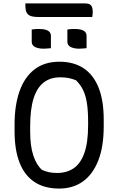

<svg xmlns="http://www.w3.org/2000/svg" viewBox="-20 -1080 690 1120"><path d="M327 -720Q410 -720 467.5 -682Q525 -644 555 -569Q585 -494 585 -382V-342Q585 -224 553 -143Q521 -62 463 -21Q405 20 325 20Q239 20 181 -18.5Q123 -57 94 -131.5Q65 -206 65 -314V-354Q65 -466 94 -548Q123 -630 181 -675Q239 -720 327 -720ZM156 -312Q156 -228 174.5 -172.5Q193 -117 225 -89Q245 -80 266 -75.5Q287 -71 313 -71Q370 -71 410.5 -99Q451 -127 472.5 -188.5Q494 -250 494 -351V-368Q494 -431 487.5 -475.5Q481 -520 465.5 -553Q450 -586 423 -612Q400 -621 379 -625Q358 -629 332 -629Q274 -629 235 -599Q196 -569 176 -506Q156 -443 156 -344ZM165 -908Q175 -910 187 -910.5Q199 -911 209 -911Q228 -911 243 -907.5Q258 -904 267.5 -895Q277 -886 277 -870V-799Q267 -798 255 -797Q243 -796 232 -796Q215 -796 199.5 -800Q184 -804 174.5 -813Q165 -822 165 -838ZM373 -908Q383 -910 395 -910.5Q407 -911 417 -911Q436 -911 451 -907.5Q466 -904 475.5 -895Q485 -886 485 -870V-799Q475 -798 463 -797Q451 -796 440 -796Q423 -796 407.5 -800Q392 -804 382.5 -813Q373 -822 373 -838ZM128 -1060H477Q503 -1060 512 -1047.5Q521 -1035 521 -1009Q521 -1002 520 -994.5Q519 -987 518 -981H202Q172 -981 156 -988Q140 -995 134 -1009.5Q128 -1024 128 -1046Q128 -1050 128 -1053.5Q128 -1057 128 -1060Z"/></svg>

Font: Recursive Casual
Style: Regular
Weight: 400
Version: Version 1.047